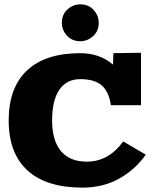

<svg xmlns="http://www.w3.org/2000/svg" viewBox="-20 -855 700 885"><path d="M265.1 -750Q265.1 -788.1 291 -811.5Q316.9 -835 350.1 -835Q388.2 -835 411.6 -809.1Q435.1 -783.2 435.1 -750Q435.1 -711.9 409.2 -688.5Q383.3 -665 350.1 -665Q312 -665 288.6 -690.9Q265.1 -716.8 265.1 -750ZM629.9 -611.8V-370.1H491.2Q482.4 -431.2 449.7 -460.7Q417 -490.2 350.1 -490.2Q287.1 -490.2 253.7 -441.4Q220.2 -392.6 220.2 -299.8Q220.2 -207 261 -158.4Q301.8 -109.9 379.9 -109.9Q480.5 -109.9 547.9 -203.1L651.9 -142.1Q603.5 -73.2 529.3 -31.7Q455.1 9.8 359.9 9.8Q193.8 9.8 106.9 -69.3Q20 -148.4 20 -299.8Q20 -451.2 104.7 -530.5Q189.5 -609.9 350.1 -609.9Q439.5 -609.9 501 -557.1Q501 -581.1 502 -594.2L502.9 -609.9Z"/></svg>

Font: Zantroke
Style: Regular
Weight: 500
Foundry: gluk
Version: Version 0.36